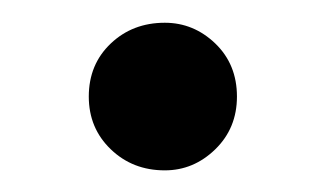

<svg xmlns="http://www.w3.org/2000/svg" viewBox="-20 -402 294 173"><path d="M128.5 -248.5Q99.5 -248.5 79.8 -267.5Q60 -286.5 60 -315Q60 -344 79.8 -362.8Q99.5 -381.5 128.5 -381.5Q154.5 -381.5 174 -362.8Q193.5 -344 193.5 -315Q193.5 -286.5 174 -267.5Q154.5 -248.5 128.5 -248.5Z"/></svg>

Font: Cns Manrope SemBd
Style: Regular
Weight: 600
Designer: Mikhail Sharanda
Foundry: Mikhail Sharanda
Version: Version 4.504